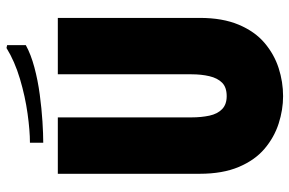

<svg xmlns="http://www.w3.org/2000/svg" viewBox="-174 -728 913 606"><g transform="rotate(-90 283.0 -425.5)"><path d="M529 -252V-700H351V-278Q351 -247 345 -221.5Q339 -196 324.5 -181.5Q310 -167 282 -167Q256 -167 241 -181.5Q226 -196 220.5 -221.5Q215 -247 215 -278V-700H37V-252Q37 -180 58.5 -129Q80 -78 116 -47.5Q152 -17 195.5 -3Q239 11 282 11Q327 11 370.5 -3Q414 -17 450 -47.5Q486 -78 507.5 -129Q529 -180 529 -252ZM434 -862 443 -860V-801Q414 -785 373 -774Q332 -763 287 -757Q242 -751 202 -748.5Q162 -746 135 -746V-788Q173 -788 227 -795.5Q281 -803 336.5 -819.5Q392 -836 434 -862Z"/></g></svg>

Font: Phudu Light ExtraBold
Style: Regular
Weight: 800
Version: Version 1.005;gftools[0.9.23]